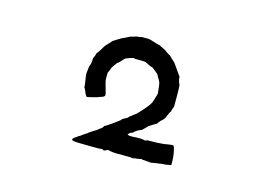

<svg xmlns="http://www.w3.org/2000/svg" viewBox="-53 -742 629 463"><g transform="rotate(15 261.5 -511.0)"><path d="M323 -452 310 -439Q298 -435 289 -426Q284 -426 279 -419Q281 -417 292 -417Q314 -419 323 -416L330 -418Q355 -418 362 -419Q368 -419 378 -421Q388 -423 393 -422Q396 -417 398 -405.5Q400 -394 400 -384V-375Q386 -372 377 -372L350 -368Q349 -368 345.5 -368.5Q342 -369 340 -369Q328 -369 326 -371Q323 -369 315.5 -368.5Q308 -368 306 -367Q303 -368 283 -368H266Q254 -368 243 -371Q241 -370 238 -368.5Q235 -367 234 -367Q233 -367 231 -368.5Q229 -370 226 -369Q221 -368 201 -368.5Q181 -369 173 -369Q156 -369 153 -372Q153 -376 158 -379Q163 -382 165 -384Q169 -386 175 -390.5Q181 -395 185 -397Q186 -398 187 -399Q189 -400 190 -401Q198 -407 206 -411Q207 -413 212.5 -416.5Q218 -420 219 -424Q227 -428 239 -437Q251 -446 254 -448Q256 -452 263 -455Q270 -458 271 -461L288 -474Q313 -500 317 -510Q319 -515 321 -522.5Q323 -530 324 -533Q322 -557 320 -561Q319 -564 315.5 -569.5Q312 -575 311 -578Q310 -579 295 -591Q292 -591 285 -594.5Q278 -598 276 -599Q274 -600 250 -600Q249 -600 247.5 -600.5Q246 -601 245 -601Q240 -600 227 -595Q224 -593 219 -587Q214 -581 210 -579Q208 -576 204.5 -571.5Q201 -567 200 -565Q199 -561 194 -550V-534Q194 -531 196.5 -522Q199 -513 201 -506L203 -498Q203 -492 193 -490Q190 -488 176 -484.5Q162 -481 160 -481Q160 -482 158 -484L156 -487Q155 -489 153 -494.5Q151 -500 149 -501Q149 -508 147 -519Q145 -530 145 -536Q147 -551 147 -554Q151 -561 151 -575Q155 -583 156 -589Q161 -594 170 -610Q173 -614 178.5 -619.5Q184 -625 185 -627Q188 -629 197.5 -635Q207 -641 213 -643L225 -649Q227 -649 239 -653Q244 -653 252 -655H269Q274 -654 283 -651Q292 -648 298 -647L314 -639Q315 -638 320 -634.5Q325 -631 328 -630Q330 -628 333.5 -624.5Q337 -621 340 -618.5Q343 -616 345 -613L364 -586Q364 -577 369 -567Q370 -558 370 -539V-514Q370 -512 368 -508Q366 -504 366 -500Q363 -497 360 -489Q357 -481 355 -479Q354 -477 351 -474.5Q348 -472 347 -471L340 -462Q337 -461 331 -457Q325 -453 323 -452Z"/></g></svg>

Font: FuturaRenner Light
Style: Regular
Weight: 300
Designer: BSozoo
Foundry: BSozoo
Version: Version 1.001;PS 001.001;hotconv 1.0.70;makeotf.lib2.5.58329